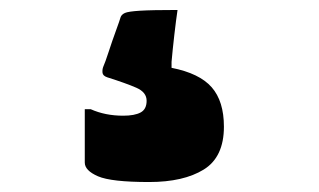

<svg xmlns="http://www.w3.org/2000/svg" viewBox="-20 -111 640 385"><path d="M336 -91Q333 -71 329.5 -40.5Q326 -10 324 13V25Q380 36 404.5 64Q429 92 429 143Q429 204 388.5 229Q348 254 279 254Q203 254 176.5 242.5Q150 231 150 215V108H162Q191 121 227 121Q250 121 262 114.5Q274 108 274 91Q274 74 253.5 65Q233 56 195 44Q186 41 185.5 34.5Q185 28 187 23Q191 14 198 -7.5Q205 -29 212.5 -49.5Q220 -70 222 -77Q224 -82 230.5 -85Q237 -88 260.5 -89.5Q284 -91 336 -91Z"/></svg>

Font: Recursive Sn Lnr St XBk
Style: Regular
Weight: 1000
Version: Version 1.079;hotconv 1.0.112;makeotfexe 2.5.65598; ttfautoh